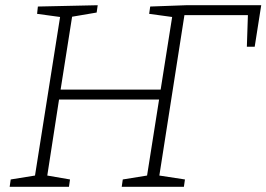

<svg xmlns="http://www.w3.org/2000/svg" viewBox="-20 -715 1020 735"><path d="M17 0 21 -28 114 -43 210 -650 122 -662 125 -690 354 -695 350 -667 256 -651 212 -372H595L639 -650L551 -662L555 -690L692 -695H980L955 -536H925L929 -657H686L590 -43L688 -28L684 0H446L450 -28L543 -43L589 -334H206L161 -43L248 -28L244 0Z"/></svg>

Font: Bitter Light
Style: Italic
Weight: 300
Italic angle: -9°
Designer: Sol Matas, and Bitter project Authors
Foundry: Sol Matas
Version: Version 2.001